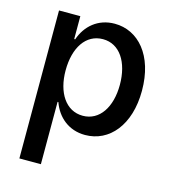

<svg xmlns="http://www.w3.org/2000/svg" viewBox="-112 -645 837 940"><g transform="rotate(15 306.5 -175.0)"><path d="M73 204H182V-112H186C211 -41 270 10 353 10C476 10 567 -97 567 -271C567 -451 473 -554 354 -554C269 -554 210 -501 186 -430H181V-546H73ZM180 -271C180 -387 232 -466 318 -466C403 -466 455 -386 455 -271C455 -158 403 -78 318 -78C232 -78 180 -159 180 -271Z"/></g></svg>

Font: Wafeq Medium
Style: Regular
Weight: 500
Designer: Rasmus Andersson & Azza Alameddine
Foundry: Google & TypeTogether
Version: Version 3.000;January 28, 2025;FontCreator 15.0.0.3014 64-bi